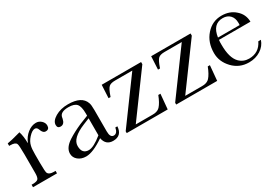

<svg xmlns="http://www.w3.org/2000/svg" viewBox="10 -943 2089 1469"><g transform="rotate(-30 1054.5 -208.0)"><path d="M140 -416Q154 -372 154 -314H156Q174 -359 210 -387.5Q246 -416 285 -416Q311 -416 331 -397.5Q351 -379 351 -355Q351 -321 319 -321Q294 -321 282 -357Q274 -381 255 -381Q231 -381 200 -347Q172 -316 165 -283Q159 -260 159 -209V-137Q159 -53 166 -42Q177 -22 218 -22H232V0H20V-22H30Q66 -22 77.5 -34Q89 -46 89 -85V-250Q89 -333 82 -346Q72 -365 30 -365H20V-387Q55 -392 133 -414Z M812 -81Q807 0 730 0Q665 0 652 -68Q553 0 491 0Q449 0 421 -23Q393 -46 393 -81Q393 -133 460 -176Q508 -207 576 -237L652 -267V-287Q652 -348 632 -371.5Q612 -395 560 -395Q487 -395 480 -351L478 -340Q469 -296 436 -296Q408 -296 408 -325Q408 -360 455 -388Q503 -416 568 -416Q689 -416 715 -341Q722 -324 722 -276V-87Q722 -33 754 -33Q785 -33 794 -81ZM598 -222Q473 -171 473 -102Q473 -32 533 -32Q576 -32 652 -94V-244Z M848 -16 1124 -393H973Q933 -393 917 -378Q900 -363 881 -307L879 -301H861L867 -416H1215V-397L941 -23H1088Q1103 -23 1108 -24Q1139 -28 1156 -47Q1181 -75 1203 -132H1222L1210 0H848Z M1285 -16 1561 -393H1410Q1370 -393 1354 -378Q1337 -363 1318 -307L1316 -301H1298L1304 -416H1652V-397L1378 -23H1525Q1540 -23 1545 -24Q1576 -28 1593 -47Q1618 -75 1640 -132H1659L1647 0H1285Z M1816 -265 1815 -256Q1814 -251 1814 -243Q1814 -235 1814 -222Q1814 -107 1860 -60Q1895 -25 1945 -25Q2033 -25 2071 -105H2094Q2078 -57 2033.5 -28.5Q1989 0 1931 0Q1846 0 1789 -60Q1732 -120 1732 -196Q1732 -291 1787 -353Q1842 -416 1924 -416Q1997 -416 2044 -373Q2093 -331 2094 -265ZM2009 -284Q2010 -289 2010 -294Q2010 -299 2010 -304Q2010 -346 1986.5 -370.5Q1963 -395 1923 -395Q1834 -395 1818 -284Z"/></g></svg>

Font: New Athena Unicode
Style: Regular
Weight: 400
Designer: J. Rusten 1997; rev. by R. Hancock 2001, 2002, rev. by D. Mastronarde 2002-2021
Foundry: GreekKeys New Athena Unicode
Version: Version 5.008